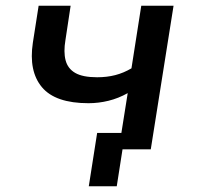

<svg xmlns="http://www.w3.org/2000/svg" viewBox="-20 -518 700 666"><path d="M385 128H288L317 -57H481L472 0H405ZM392 0 423 -195Q391 -177 356.5 -168.5Q322 -160 287 -160Q172 -160 125.5 -215.5Q79 -271 94 -370L114 -498H225L207 -379Q200 -338 207.5 -309Q215 -280 241 -265Q267 -250 317 -250Q351 -250 380 -257.5Q409 -265 436 -281L470 -498H582L503 0Z"/></svg>

Font: Nunito Sans 7pt SemiBold
Style: Italic
Weight: 600
Italic angle: -9°
Designer: Vernon Adams
Foundry: Vernon Adams
Version: Version 3.101;gftools[0.9.27]